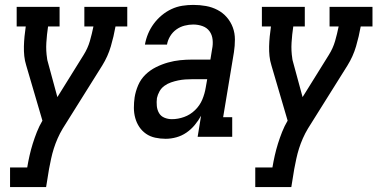

<svg xmlns="http://www.w3.org/2000/svg" viewBox="-20 -558 1540 783"><path d="M21 205V125H91Q95 101 100.5 76.5Q106 52 113.5 28Q121 4 130.5 -20Q140 -44 153 -66L87 -291Q81 -310 79 -329.5Q77 -349 77.5 -369Q78 -389 80 -409.5Q82 -430 85 -450H48V-530H223V-450H176Q171 -417 169 -384Q167 -351 172 -320V-319Q172 -318 172.5 -316.5Q173 -315 173 -313L214 -162L321 -334Q338 -361 346.5 -390.5Q355 -420 361 -450H324V-530H499V-450H451Q444 -410 432 -369Q420 -328 397 -291L236 -34Q224 -14 215 6.5Q206 27 199.5 47.5Q193 68 188.5 89Q184 110 180 131L168 205Z M656 8H655Q655 8 655 8Q655 8 655 8Q634 8 613 3.5Q592 -1 575.5 -12.5Q559 -24 548 -40.5Q537 -57 531.5 -77Q526 -97 526 -118.5Q526 -140 529 -161Q533 -186 543.5 -210.5Q554 -235 573 -253.5Q592 -272 616 -284Q640 -296 665 -303Q690 -310 714.5 -312.5Q739 -315 764 -315H838L845 -358Q849 -377 847 -396.5Q845 -416 834.5 -430.5Q824 -445 806 -451.5Q788 -458 768 -458Q751 -458 733 -453.5Q715 -449 699.5 -438Q684 -427 674 -410.5Q664 -394 661 -376H571Q575 -399 584 -420.5Q593 -442 607 -461Q621 -480 639.5 -495.5Q658 -511 679.5 -521Q701 -531 723.5 -534.5Q746 -538 768 -538Q795 -538 820 -533.5Q845 -529 867 -517.5Q889 -506 905 -487.5Q921 -469 929.5 -446Q938 -423 938 -397Q938 -371 934 -345L890 -80H927V0H786L800 -86Q789 -66 774 -48Q759 -30 740 -17Q721 -4 699 2Q677 8 656 8ZM681 -72Q706 -72 731 -81Q756 -90 775.5 -109Q795 -128 805 -152Q815 -176 819 -201L825 -235H764Q750 -235 735.5 -234Q721 -233 706.5 -230Q692 -227 677.5 -222Q663 -217 650.5 -208Q638 -199 630.5 -185.5Q623 -172 620 -158Q618 -142 619.5 -126Q621 -110 628.5 -97Q636 -84 650.5 -78Q665 -72 681 -72Z M1021 205V125H1091Q1095 101 1100.5 76.5Q1106 52 1113.5 28Q1121 4 1130.5 -20Q1140 -44 1153 -66L1087 -291Q1081 -310 1079 -329.5Q1077 -349 1077.5 -369Q1078 -389 1080 -409.5Q1082 -430 1085 -450H1048V-530H1223V-450H1176Q1171 -417 1169 -384Q1167 -351 1172 -320V-319Q1172 -318 1172.5 -316.5Q1173 -315 1173 -313L1214 -162L1321 -334Q1338 -361 1346.5 -390.5Q1355 -420 1361 -450H1324V-530H1499V-450H1451Q1444 -410 1432 -369Q1420 -328 1397 -291L1236 -34Q1224 -14 1215 6.5Q1206 27 1199.5 47.5Q1193 68 1188.5 89Q1184 110 1180 131L1168 205Z"/></svg>

Font: Iosevka Curly Slab MdObl
Style: Regular
Weight: 500
Italic angle: -9°
Monospace: yes
Designer: Belleve Invis
Foundry: Belleve Invis
Version: Version 11.0.0; ttfautohint (v1.8.3)